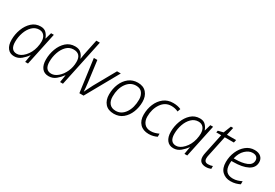

<svg xmlns="http://www.w3.org/2000/svg" viewBox="46 -1726 3871 2702"><g transform="rotate(30 1981.0 -375.0)"><path d="M195 10Q259 10 309 -32Q359 -74 389 -119H392L372 0H418L531 -532H486L457 -430H453Q441 -470 408.5 -506Q376 -542 315 -542Q232 -542 173 -488Q114 -434 82 -350Q50 -266 50 -176Q50 -88 88.5 -39Q127 10 195 10ZM211 -39Q108 -39 108 -175Q108 -254 133.5 -327Q159 -400 206.5 -446.5Q254 -493 319 -493Q370 -493 399.5 -458Q429 -423 429 -362Q429 -342 426.5 -318.5Q424 -295 417 -265Q394 -169 333 -104Q272 -39 211 -39Z M755 10Q822 10 871.5 -31Q921 -72 955 -120H958L939 0H986L1147 -760H1090L1049 -564Q1034 -495 1025 -430H1021Q1010 -471 975 -506.5Q940 -542 876 -542Q789 -542 729.5 -488Q670 -434 639 -350Q608 -266 608 -176Q608 -88 646 -39Q684 10 755 10ZM771 -39Q666 -39 666 -175Q666 -252 691 -325Q716 -398 763 -445.5Q810 -493 878 -493Q998 -493 998 -361Q998 -275 964 -201.5Q930 -128 877.5 -83.5Q825 -39 771 -39Z M1253 0H1321L1619 -532H1558L1366 -190Q1349 -158 1330.5 -120Q1312 -82 1297 -52H1295Q1294 -74 1291 -113Q1288 -152 1283 -188L1238 -532H1181Z M1814 9Q1901 9 1961 -41Q2021 -91 2052.5 -170Q2084 -249 2084 -337Q2084 -428 2035 -484.5Q1986 -541 1895 -541Q1811 -541 1750 -493.5Q1689 -446 1656 -367Q1623 -288 1623 -195Q1623 -103 1672 -47Q1721 9 1814 9ZM1818 -40Q1751 -40 1716 -81Q1681 -122 1681 -194Q1681 -323 1740.5 -407.5Q1800 -492 1894 -492Q1963 -492 1994.5 -447.5Q2026 -403 2026 -343Q2026 -210 1968 -125Q1910 -40 1818 -40Z M2382 10Q2423 10 2456 1Q2489 -8 2515 -21V-71Q2484 -57 2453.5 -48Q2423 -39 2387 -39Q2318 -39 2281.5 -82.5Q2245 -126 2245 -194Q2245 -316 2305.5 -404.5Q2366 -493 2467 -493Q2528 -493 2578 -468L2595 -517Q2540 -542 2467 -542Q2379 -542 2316.5 -493.5Q2254 -445 2220.5 -365.5Q2187 -286 2187 -192Q2187 -98 2239 -44Q2291 10 2382 10Z M2783 10Q2847 10 2897 -32Q2947 -74 2977 -119H2980L2960 0H3006L3119 -532H3074L3045 -430H3041Q3029 -470 2996.5 -506Q2964 -542 2903 -542Q2820 -542 2761 -488Q2702 -434 2670 -350Q2638 -266 2638 -176Q2638 -88 2676.5 -39Q2715 10 2783 10ZM2799 -39Q2696 -39 2696 -175Q2696 -254 2721.5 -327Q2747 -400 2794.5 -446.5Q2842 -493 2907 -493Q2958 -493 2987.5 -458Q3017 -423 3017 -362Q3017 -342 3014.5 -318.5Q3012 -295 3005 -265Q2982 -169 2921 -104Q2860 -39 2799 -39Z M3312 10Q3335 10 3357 5Q3379 0 3393 -6V-52Q3375 -46 3357.5 -42.5Q3340 -39 3319 -39Q3258 -39 3258 -101Q3258 -128 3266 -160L3335 -486H3483L3493 -532H3344L3372 -659H3335L3287 -538L3204 -517L3197 -486H3277L3208 -159Q3200 -122 3200 -95Q3200 -40 3230 -15Q3260 10 3312 10Z M3711 10Q3757 10 3794.5 -0.5Q3832 -11 3862 -26V-76Q3831 -61 3796.5 -50Q3762 -39 3722 -39Q3580 -39 3580 -195Q3580 -208 3581 -221Q3582 -234 3583 -244H3609Q3759 -244 3845 -289Q3931 -334 3931 -423Q3931 -477 3894 -509.5Q3857 -542 3792 -542Q3713 -542 3652 -492.5Q3591 -443 3556.5 -363.5Q3522 -284 3522 -193Q3522 -92 3575.5 -41Q3629 10 3711 10ZM3592 -292Q3614 -388 3670.5 -440.5Q3727 -493 3787 -493Q3831 -493 3852.5 -472Q3874 -451 3874 -419Q3874 -352 3800.5 -322Q3727 -292 3619 -292Z"/></g></svg>

Font: Noto Sans UI Light
Style: Italic
Weight: 300
Italic angle: -12°
Designer: Monotype Design Team
Foundry: Monotype Imaging Inc.
Version: Version 1.901